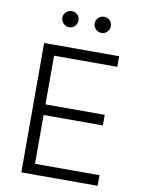

<svg xmlns="http://www.w3.org/2000/svg" viewBox="-99 -996 791 1063"><g transform="rotate(10 296.5 -464.0)"><path d="M96.6 0V-727.3H518.5V-667.6H163V-393.8H496.1V-334.2H163V-59.7H525.6V0ZM217 -837Q198.9 -837 185.2 -850.9Q171.5 -864.7 171.5 -882.5Q171.5 -902 185.2 -915Q198.9 -927.9 217 -927.9Q236.5 -927.9 249.5 -915Q262.4 -902 262.4 -882.5Q262.4 -864.7 249.5 -850.9Q236.5 -837 217 -837ZM398.8 -837Q380.7 -837 367 -850.9Q353.3 -864.7 353.3 -882.5Q353.3 -902 367 -915Q380.7 -927.9 398.8 -927.9Q418.3 -927.9 431.3 -915Q444.2 -902 444.2 -882.5Q444.2 -864.7 431.3 -850.9Q418.3 -837 398.8 -837Z"/></g></svg>

Font: Inter UI Light
Style: Regular
Weight: 300
Designer: Rasmus Andersson
Foundry: rsms
Version: 3.2;8d6f07862